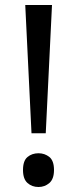

<svg xmlns="http://www.w3.org/2000/svg" viewBox="-20 -734 309 768"><path d="M163 -201H106L81 -714H188ZM72 -54Q72 -91 90 -106Q108 -121 134 -121Q159 -121 177.5 -106Q196 -91 196 -54Q196 -18 177.5 -2Q159 14 134 14Q108 14 90 -2Q72 -18 72 -54Z"/></svg>

Font: Noto Sans Meetei Mayek
Style: Regular
Weight: 400
Designer: Monotype Design Team and Neelakash Kshetrimayum
Foundry: Monotype Imaging Inc.
Version: Version 2.002